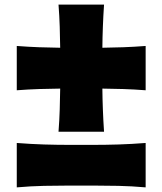

<svg xmlns="http://www.w3.org/2000/svg" viewBox="-20 -810 708 838"><path d="M235.4 -234.9Q239.3 -285.6 240.7 -332.3Q242.2 -378.9 242.7 -423.3Q198.2 -422.9 151.1 -421.4Q104 -419.9 53.2 -416V-609.4Q104 -605.5 151.1 -603.8Q198.2 -602.1 242.7 -601.6Q242.2 -646.5 240.7 -693.1Q239.3 -739.7 235.4 -790H434.1Q430.7 -739.7 429 -693.1Q427.2 -646.5 426.8 -601.6Q470.7 -602.1 517.8 -603.8Q564.9 -605.5 615.7 -609.4V-416Q564.9 -419.9 517.8 -421.4Q470.7 -422.9 426.8 -423.3Q427.2 -378.9 429 -332.3Q430.7 -285.6 434.1 -234.9ZM53.2 7.8V-186Q114.7 -181.2 172.1 -179.4Q229.5 -177.7 279.8 -177.7H389.2Q439.9 -177.7 497.1 -179.4Q554.2 -181.2 615.7 -186V7.8Q554.2 2.4 497.1 1.2Q439.9 0 389.2 0H279.8Q229.5 0 172.1 1.2Q114.7 2.4 53.2 7.8Z"/></svg>

Font: Pinar-DS1-FD ExtraBold
Style: Regular
Weight: 800
Designer: Amin Abedi
Version: Version 2.000